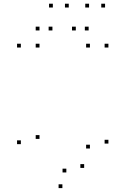

<svg xmlns="http://www.w3.org/2000/svg" viewBox="-20 -970 660 1010"><path d="M550.3 -214.7V-234.7H530.3V-214.7ZM550.3 -720V-740H530.3V-720ZM453 -720V-740H433V-720ZM453 -188.8V-208.8H433V-188.8ZM422.7 -86.7V-106.7H402.7V-86.7ZM329 -62.8V-82.8H309V-62.8ZM187.8 -239.3V-259.3H167.8V-239.3ZM187.8 -720V-740H167.8V-720ZM89.7 -720V-740H69.7V-720ZM89.7 -211.7V-231.7H69.7V-211.7ZM308.2 19.5V-0.5H288.2V19.5ZM255.8 -809.8V-829.8H235.8V-809.8ZM341.7 -930.5V-950.5H321.7V-930.5ZM258 -930.5V-950.5H238V-930.5ZM187.8 -809.8V-829.8H167.8V-809.8ZM446.3 -809.8V-829.8H426.3V-809.8ZM532.7 -930.5V-950.5H512.7V-930.5ZM448.5 -930.5V-950.5H428.5V-930.5ZM378.8 -809.8V-829.8H358.8V-809.8Z"/></svg>

Font: Monaspace Argon Dots Var
Style: Regular
Weight: 400
Designer: Riley Cran and the Lettermatic Team
Version: Version 1.100 (Monaspace Argon Dots)